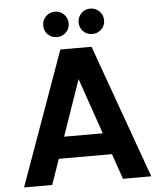

<svg xmlns="http://www.w3.org/2000/svg" viewBox="-59 -949 835 1000"><g transform="rotate(-5 358.0 -449.0)"><path d="M25.9 0 276.9 -699.2H439.9L690.9 0H543L497.1 -132.8H219.2L172.9 0ZM198.7 -831.1Q198.7 -858.9 217.8 -878.4Q236.8 -897.9 265.1 -897.9Q293 -897.9 312.5 -878.4Q332 -858.9 332 -831.1Q332 -803.2 312.5 -784.2Q293 -765.1 265.1 -765.1Q236.8 -765.1 217.8 -784.2Q198.7 -803.2 198.7 -831.1ZM256.8 -245.1H459L357.9 -537.1ZM383.8 -831.1Q383.8 -858.9 402.8 -878.4Q421.9 -897.9 450.2 -897.9Q478 -897.9 497.6 -878.4Q517.1 -858.9 517.1 -831.1Q517.1 -803.2 497.6 -784.2Q478 -765.1 450.2 -765.1Q421.9 -765.1 402.8 -784.2Q383.8 -803.2 383.8 -831.1Z"/></g></svg>

Font: Poppins SemiBold
Style: Regular
Weight: 600
Designer: Ninad Kale (Devanagari), Jonny Pinhorn (Latin)
Foundry: Indian Type Foundry
Version: 4.004